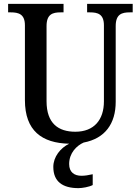

<svg xmlns="http://www.w3.org/2000/svg" viewBox="-20 -734 711 994"><path d="M386 240C406 240 441 234 460 224V168C438 173 419 176 402 176C365 176 338 158 338 115C338 58 377 20 413 4C524 -17 579 -94 579 -207V-599C579 -661 611 -670 652 -670H667V-714H431V-670H446C486 -670 518 -661 518 -603V-209C518 -115 468 -52 370 -52C282 -52 221 -95 221 -210V-599C221 -661 253 -670 294 -670H309V-714H22V-670H36C76 -670 109 -661 109 -603V-216C109 -57 197 7 338 10C293 32 256 78 256 130C256 206 304 240 386 240Z"/></svg>

Font: Noto Serif Devanagari SemiCondensed Medium
Style: Regular
Weight: 500
Width: 4
Designer: Universal Thirst, Indian Type Foundry and the Monotype Design Team
Foundry: Monotype Imaging Inc.
Version: Version 2.004